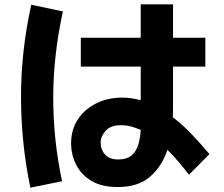

<svg xmlns="http://www.w3.org/2000/svg" viewBox="-20 -808 1040 891"><path d="M525 60Q452 60 404.5 31.5Q357 3 333.5 -43.5Q310 -90 310 -143Q310 -206 341 -253.5Q372 -301 426 -328Q480 -355 547 -355Q590 -355 633 -343V-499H355V-633H633V-788H783V-633H933V-499H783V-301Q783 -282 782 -264Q829 -228 871 -183.5Q913 -139 952 -93L857 3Q837 -23 811.5 -53.5Q786 -84 757 -113Q732 -37 677 11.5Q622 60 525 60ZM121 63Q78 -142 77.5 -355Q77 -568 125 -786L272 -755Q227 -550 227 -354.5Q227 -159 268 33ZM447 -146Q447 -113 468 -90.5Q489 -68 528 -68Q570 -68 592 -88Q614 -108 622.5 -139Q631 -170 633 -205Q611 -215 588 -221Q565 -227 542 -227Q493 -227 470 -201Q447 -175 447 -146Z"/></svg>

Font: Murecho
Style: Bold
Weight: 700
Designer: Neil Summerour
Foundry: Positype
Version: Version 1.010; ttfautohint (v1.8.3)